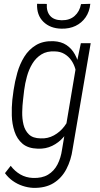

<svg xmlns="http://www.w3.org/2000/svg" viewBox="-20 -749 512 981"><path d="M393.1 -528.3H443.4L351.1 12.2Q343.3 68.8 319.3 114.7Q295.4 160.6 253.7 186.5Q211.9 212.4 149.4 210.9Q121.6 209.5 94.7 200.4Q67.9 191.4 44.9 175Q22 158.7 5.4 135.7L34.7 98.1Q55.2 125.5 83.7 142.1Q112.3 158.7 147.9 160.2Q194.3 162.1 225.3 143.6Q256.3 125 273.7 91.3Q291 57.6 296.9 15.6L369.1 -413.1ZM43 -239.3 49.3 -287.6Q55.7 -332 68.4 -377Q81.1 -421.9 104.2 -459.2Q127.4 -496.6 164.1 -518.6Q200.7 -540.5 253.4 -538.6Q293 -536.6 319.6 -518.8Q346.2 -501 362.5 -471.4Q378.9 -441.9 385 -407.2Q391.1 -372.6 389.6 -338.9L365.7 -181.2Q358.9 -144.5 343.3 -109.6Q327.6 -74.7 303.7 -47.4Q279.8 -20 246.8 -3.9Q213.9 12.2 173.3 10.7Q123.5 9.3 95.2 -14.6Q66.9 -38.6 54.2 -77.1Q41.5 -115.7 40.3 -158.4Q39.1 -201.2 43 -239.3ZM103.5 -288.6 97.7 -238.3Q94.2 -210 93.5 -176.3Q92.8 -142.6 100.1 -112.3Q107.4 -82 127.7 -62.3Q147.9 -42.5 187.5 -42Q224.1 -40 255.6 -57.4Q287.1 -74.7 309.1 -103.8Q331.1 -132.8 340.8 -167.5L370.1 -349.1Q371.1 -375 364.3 -398.7Q357.4 -422.4 343.5 -441.9Q329.6 -461.4 308.8 -473.6Q288.1 -485.8 261.2 -486.3Q219.7 -488.8 191.4 -470.9Q163.1 -453.1 145.3 -423.6Q127.4 -394 117.7 -358.6Q107.9 -323.2 103.5 -288.6ZM394 -728 441.4 -729.5Q437.5 -689.5 417.5 -660.6Q397.5 -631.8 366 -616.7Q334.5 -601.6 293.9 -602.5Q236.8 -603.5 201.9 -637.5Q167 -671.4 169.4 -729.5L219.2 -729Q216.8 -690.4 236.1 -668.2Q255.4 -646 295.4 -645.5Q335.9 -645 361.3 -667.5Q386.7 -689.9 394 -728Z"/></svg>

Font: Roboto Condensed Light
Style: Italic
Weight: 300
Italic angle: -12°
Designer: Christian Robertson
Foundry: Google
Version: Version 3.0; 2020